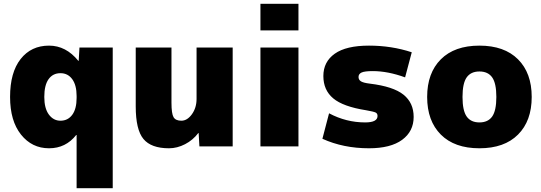

<svg xmlns="http://www.w3.org/2000/svg" viewBox="-20 -770 2845 1010"><path d="M398 -520H573V220H383V-60H381Q326 10 238 10Q148 10 90.5 -62Q33 -134 33 -260Q33 -389 88.5 -459.5Q144 -530 238 -530Q327 -530 392 -450H394ZM213 -260Q213 -200 237 -167.5Q261 -135 298 -135Q337 -135 360 -166Q383 -197 383 -255V-265Q383 -322 360 -353.5Q337 -385 298 -385Q258 -385 235.5 -353.5Q213 -322 213 -260Z M1023 -70Q995 -33 953.5 -11.5Q912 10 869 10Q775 10 734.5 -39Q694 -88 694 -210V-520H882V-230Q882 -172 893 -153.5Q904 -135 934 -135Q965 -135 989.5 -169Q1014 -203 1014 -250V-520H1204V0H1029L1025 -70Z M1350 -610V-750H1550V-610ZM1350 0V-520H1550V0Z M2111 -363Q2020 -396 1941 -396Q1898 -396 1882 -388.5Q1866 -381 1866 -365Q1866 -350 1879 -342Q1892 -334 1926 -330Q2049 -315 2102.5 -272Q2156 -229 2156 -155Q2156 -79 2095.5 -34.5Q2035 10 1921 10Q1786 10 1676 -40L1711 -174Q1801 -126 1901 -126Q1966 -126 1966 -160Q1966 -173 1956 -178Q1946 -183 1906 -190Q1785 -209 1733 -252.5Q1681 -296 1681 -370Q1681 -445 1741 -487.5Q1801 -530 1921 -530Q2040 -530 2146 -495Z M2299 -458Q2371 -530 2502 -530Q2633 -530 2705 -458Q2777 -386 2777 -260Q2777 -134 2705 -62Q2633 10 2502 10Q2371 10 2299 -62Q2227 -134 2227 -260Q2227 -386 2299 -458ZM2435 -157Q2457 -126 2502 -126Q2547 -126 2569 -157Q2591 -188 2591 -260Q2591 -332 2569 -363Q2547 -394 2502 -394Q2457 -394 2435 -363Q2413 -332 2413 -260Q2413 -188 2435 -157Z"/></svg>

Font: M PLUS 1p Black
Style: Regular
Weight: 900
Version: Version 1.061